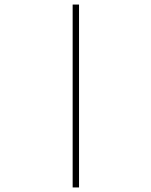

<svg xmlns="http://www.w3.org/2000/svg" viewBox="-20 -672 665 843"><path d="M299 151H327V-652H299Z"/></svg>

Font: Inconsolata Expanded ExtraLight
Style: Regular
Weight: 200
Width: 7
Monospace: yes
Designer: Raph Levien, Cyreal, Brenton Simpson
Foundry: Raph Levien, Cyreal, Google
Version: Version 3.100